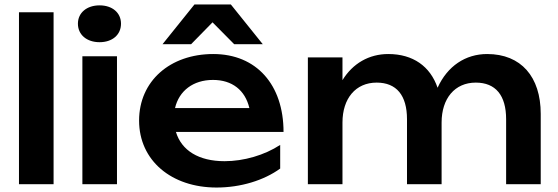

<svg xmlns="http://www.w3.org/2000/svg" viewBox="-20 -825 2499 860"><path d="M65 0H220V-770H65Z M349 0H504V-573H349ZM426 -636C483 -636 522 -669 522 -719C522 -768 483 -801 426 -801C369 -801 329 -768 329 -719C329 -669 369 -636 426 -636Z M950 15C1058 15 1162 -17 1235 -70V-176C1165 -130 1072 -103 986 -103C870 -103 793 -151 768 -234H1250C1250 -445 1129 -583 935 -583C742 -583 603 -462 603 -285C603 -106 748 15 950 15ZM708 -627H836L932 -725L1029 -627H1157L1014 -805H851ZM934 -467C1020 -467 1078 -421 1097 -341H764C782 -418 845 -467 934 -467Z M2162 -583C2065 -583 1984 -529 1940 -432C1907 -528 1830 -583 1719 -583C1633 -583 1560 -541 1514 -466V-568H1359V0H1514V-276C1514 -384 1573 -455 1667 -455C1756 -455 1803 -398 1803 -291V0H1958V-276C1958 -384 2017 -455 2111 -455C2200 -455 2247 -398 2247 -291V0H2402V-315C2402 -481 2314 -583 2162 -583Z"/></svg>

Font: Bounded Med
Style: Regular
Weight: 500
Designer: Vlad Churkin
Version: Version 3.0